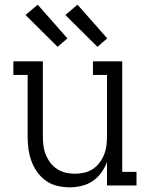

<svg xmlns="http://www.w3.org/2000/svg" viewBox="-20 -792 640 820"><path d="M277 8Q250 8 223.5 1.5Q197 -5 175.5 -20.5Q154 -36 138.5 -58Q123 -80 114 -105Q105 -130 101.5 -156.5Q98 -183 98 -210V-472H37V-530H163V-210Q163 -190 165.5 -170Q168 -150 175.5 -131.5Q183 -113 195 -97Q207 -81 224 -70Q241 -59 260.5 -54.5Q280 -50 300 -50Q320 -50 339.5 -54.5Q359 -59 376 -70Q393 -81 405 -97Q417 -113 424.5 -131.5Q432 -150 434.5 -170Q437 -190 437 -210V-472H377V-530H502V-58H563V0H437V-100Q428 -76 412.5 -54.5Q397 -33 375.5 -18.5Q354 -4 328 2Q302 8 277 8ZM396 -592 259 -728 311 -772 438 -628ZM226 -592 89 -728 141 -772 268 -628Z"/></svg>

Font: Iosevka Curly Slab LtEx
Style: Regular
Weight: 300
Width: 7
Monospace: yes
Designer: Belleve Invis
Foundry: Belleve Invis
Version: Version 11.1.0; ttfautohint (v1.8.3)